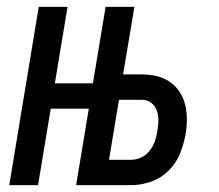

<svg xmlns="http://www.w3.org/2000/svg" viewBox="-20 -540 640 560"><path d="M7 0 93 -520H177L140 -297H251L288 -520H372L339 -323H394Q416 -323 437 -318Q458 -313 475 -301.5Q492 -290 503.5 -272.5Q515 -255 520 -234.5Q525 -214 525 -192Q525 -170 521 -147Q516 -119 504.5 -91Q493 -63 471 -41.5Q449 -20 420 -10Q391 0 363 0H202L239 -223H128L91 0ZM363 -74Q378 -74 392.5 -81Q407 -88 417 -101Q427 -114 432 -129Q437 -144 439 -159Q442 -174 442 -189.5Q442 -205 437 -218.5Q432 -232 420.5 -240.5Q409 -249 394 -249H327L298 -74Z"/></svg>

Font: Iosevka SS04 Extended Oblique
Style: Regular
Weight: 400
Width: 7
Italic angle: -9°
Monospace: yes
Designer: Belleve Invis
Foundry: Belleve Invis
Version: Version 19.0.0; ttfautohint (v1.8.4)